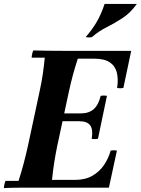

<svg xmlns="http://www.w3.org/2000/svg" viewBox="-28 -960 720 982"><path d="M-8 2Q-8 -6 -5.5 -17Q-3 -28 0 -35H67Q81 -79 92.5 -122Q104 -165 114 -210L174 -490Q185 -540 191 -582Q197 -624 201 -665H134Q134 -673 136.5 -684Q139 -695 142 -702Q176 -701 217.5 -700.5Q259 -700 293 -700H643L603 -510Q587 -507 571 -510Q578 -555 569.5 -589Q561 -623 533 -641.5Q505 -660 453 -660H370Q355 -614 345 -577Q335 -540 324 -490L264 -210Q256 -171 249.5 -130Q243 -89 238 -40H356Q408 -40 444.5 -61Q481 -82 504 -116Q527 -150 538 -190Q554 -193 570 -190L529 0H144Q110 0 68.5 0Q27 0 -8 2ZM441 -250Q449 -297 433.5 -318.5Q418 -340 377 -340H217L225 -380H385Q427 -380 451.5 -402Q476 -424 487 -470Q503 -473 519 -470L473 -250Q456 -247 441 -250ZM672 -940Q639 -894 598.5 -867.5Q558 -841 517 -820.5Q476 -800 442 -770Q426 -767 410 -770Q444 -809 467 -848.5Q490 -888 507 -940Z"/></svg>

Font: Poltawski Nowy
Style: Bold Italic
Weight: 700
Italic angle: -12°
Designer: Adam Pótawski, Mateusz Machalski, Borys Kosmynka, Ania Wieluska
Foundry: Capitalics.wtf
Version: Version 1.001;gftools[0.9.25]